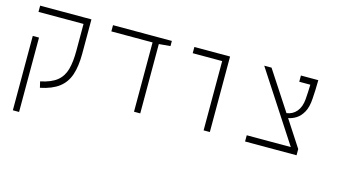

<svg xmlns="http://www.w3.org/2000/svg" viewBox="-90 -900 2523 1439"><g transform="rotate(15 1172.0 -180.5)"><path d="M418 -585.9H466.3V-318.4Q466.3 -222.2 444.1 -155.8Q421.9 -89.4 369.4 -49.3Q316.9 -9.3 226.1 9.3L214.8 -37.6Q298.3 -54.7 342.3 -90.6Q386.2 -126.5 402.1 -185.1Q418 -243.7 418 -328.1V-537.6H68.4V-585.9ZM122.1 224.6H73.7V-352.5H122.1Z M953.6 0V-537.6H633.8V-585.9H1090.3V-545.9L1002 -538.1V0Z M1493.7 0V-537.6H1265.1V-585.9H1542V0Z M1815.4 0V-48.3H2157.2L1807.1 -585.9H1863.8L2060.1 -285.6Q2107.9 -292 2137.5 -327.9Q2167 -363.8 2171.9 -424.3Q2173.8 -451.2 2175.5 -480.2Q2177.2 -509.3 2177.7 -537.6H2091.8V-585.9H2226.6Q2226.6 -547.4 2224.9 -510.5Q2223.1 -473.6 2221.2 -442.9Q2217.3 -375.5 2195.1 -335.7Q2172.9 -295.9 2142.1 -276.9Q2111.3 -257.8 2081.5 -252.9L2214.8 -48.3V0Z"/></g></svg>

Font: Cascadia Code NF ExtraLight
Style: Regular
Weight: 200
Monospace: yes
Designer: Aaron Bell
Foundry: Saja Typeworks
Version: Version 2404.023; ttfautohint (v1.8.4)